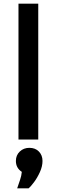

<svg xmlns="http://www.w3.org/2000/svg" viewBox="-20 -755 308 1039"><path d="M80 0V-735H187V0ZM73 264Q81 240 88.5 218.5Q96 197 98 175Q66 154 66 116Q66 85 87 65Q108 45 139 45Q171 45 190.5 65Q210 85 210 116Q210 145 196 176Q182 207 164 231Q146 255 135 264Z"/></svg>

Font: Alata
Style: Regular
Weight: 400
Designer: Spyros Zevelakis, Eben Sorkin
Foundry: Spyros Zevelakis
Version: Version 1.005; ttfautohint (v1.8.4.7-5d5b)